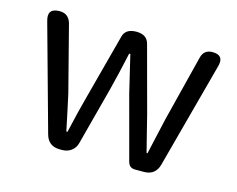

<svg xmlns="http://www.w3.org/2000/svg" viewBox="-81 -662 964 781"><g transform="rotate(15 401.0 -271.5)"><path d="M580.1 0H543Q519.5 0 512.7 -23.4L440.4 -293Q434.6 -315.4 403.3 -449.2H398.4Q377.9 -355.5 361.3 -291L296.9 -46.9Q292 -25.4 275.4 -12.7Q258.8 0 236.3 0H226.6Q177.7 0 165 -46.9L42 -491.2Q27.3 -543 81.1 -543Q119.1 -543 129.9 -504.9L201.2 -228.5Q205.1 -210.9 216.3 -158.7Q227.5 -106.4 233.4 -77.1H238.3Q259.8 -171.9 275.4 -228.5L349.6 -507.8Q358.4 -543 404.3 -543Q448.2 -543 458 -507.8L533.2 -228.5Q540 -199.2 553.7 -146.5Q567.4 -93.8 571.3 -77.1H575.2Q582 -106.4 594.2 -161.1Q606.4 -215.8 609.4 -228.5L679.7 -507.8Q688.5 -543 724.6 -543Q774.4 -543 761.7 -495.1L641.6 -46.9Q628.9 0 580.1 0Z"/></g></svg>

Font: GenSenMaruGothic TW TTF Regular
Style: Regular
Weight: 400
Version: Version 1.301